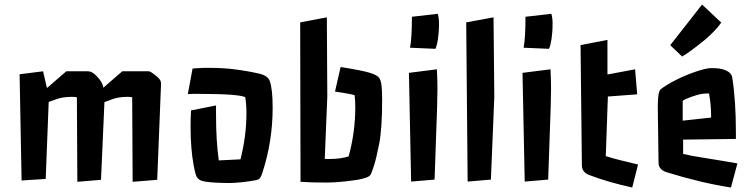

<svg xmlns="http://www.w3.org/2000/svg" viewBox="-20 -796 3344 851"><path d="M66.9 -466.8 170.9 -480 188 -405.8 273.9 -480H370.6Q387.7 -480 406.2 -460.9Q434.6 -433.1 438 -407.2L522 -480H639.6Q646 -480 663.3 -466.8Q680.7 -453.6 687.3 -444.8Q693.8 -436 693.8 -424.8L676.8 1L567.9 9.8L565.9 -364.7Q560.1 -366.7 543.9 -366.7Q505.9 -366.7 477.1 -356L442.9 -343.3L427.7 1L322.8 9.8L320.8 -364.7Q314.9 -366.7 298.8 -366.7Q257.8 -366.7 229 -356L195.8 -344.2L182.6 -2.9L75.7 3.9Z M937.5 -289.1Q937.5 -171.4 949.7 -85L1045.9 -89.8Q1072.3 -194.3 1072.3 -293.9Q1072.3 -334 1066.9 -365.2Q1037.6 -379.9 859.9 -379.9H835Q824.7 -379.9 812.5 -378.9L833.5 -492.2Q841.8 -492.7 848.9 -493.4Q856 -494.1 863.3 -494.1L877.9 -495.1Q885.3 -495.1 918.9 -495.1Q1015.6 -495.1 1130.9 -469.2Q1167.5 -460 1175.8 -436.5Q1188.5 -400.4 1188.5 -318.8Q1188.5 -169.9 1143.1 -30.8Q1139.2 -18.1 1134 -9.3Q1128.9 -0.5 1116.2 2.2Q1103.5 4.9 1086.4 7.3Q1069.3 9.8 1052.7 11.7Q1016.6 15.1 1002.9 15.1Q989.3 15.1 973.6 14.9Q958 14.6 939.5 13.7Q890.6 11.2 873.5 5.1Q856.4 -1 850.3 -15.6Q844.2 -30.3 838.4 -62.5Q824.7 -137.7 824.7 -233.9Q824.7 -270.5 826.7 -306.6L937.5 -328.6Z M1310.5 -696.8 1428.7 -719.2 1430.7 -367.2 1419.4 -91.8Q1424.3 -91.3 1429.2 -91.3H1439Q1491.2 -91.3 1525.4 -103Q1554.7 -210 1554.7 -320.3Q1554.7 -354.5 1551.8 -374Q1542.5 -377 1527.8 -379.9L1499.5 -384.8L1464.8 -390.1L1489.7 -499Q1587.9 -483.4 1619.9 -473.1Q1651.9 -462.9 1659.7 -451.9Q1667.5 -440.9 1669.9 -424.8Q1673.8 -398.4 1673.8 -356Q1673.8 -224.6 1660.6 -158.4Q1647.5 -92.3 1637.2 -60.5Q1627 -28.8 1621.6 -20.5Q1610.8 -2.4 1512.7 7.8Q1464.4 13.2 1425.8 13.2Q1357.9 13.2 1312 9.8Z M1920.4 -734.9Q1925.8 -715.8 1925.8 -692.1Q1925.8 -668.5 1924.3 -652.1Q1922.9 -635.7 1920.9 -621.6Q1916 -590.8 1909.7 -579.6L1797.4 -584.5Q1805.7 -627.4 1805.7 -721.7ZM1916.5 -488.8Q1918.9 -438.5 1918.9 -404.3Q1918.9 -370.1 1917.5 -324.2L1906.2 0L1802.2 8.8L1792.5 -473.1Z M2046.4 -696.8 2167.5 -719.2 2170.9 -367.2 2155.8 0 2052.7 8.8Z M2423.8 -734.9Q2429.2 -715.8 2429.2 -692.1Q2429.2 -668.5 2427.7 -652.1Q2426.3 -635.7 2424.3 -621.6Q2419.4 -590.8 2413.1 -579.6L2300.8 -584.5Q2309.1 -627.4 2309.1 -721.7ZM2419.9 -488.8Q2422.4 -438.5 2422.4 -404.3Q2422.4 -370.1 2420.9 -324.2L2409.7 0L2305.7 8.8L2295.9 -473.1Z M2553.2 -596.2 2672.4 -619.1V-465.8L2794.9 -488.8L2804.2 -377.9L2674.3 -368.2L2665 -104Q2701.2 -92.8 2727.5 -86.4Q2793.5 -70.8 2808.1 -66.9L2782.2 35.2Q2673.8 11.2 2592.3 -20Q2559.1 -32.2 2559.1 -64Z M2950.7 -595.7 3091.8 -775.9 3176.8 -695.8Q3152.8 -661.1 3105 -620.1Q3040 -566.9 3003.4 -545.4ZM2895.5 -325.2Q2895.5 -390.6 2908.9 -400.9Q2922.4 -411.1 2939.7 -421.6Q2957 -432.1 2977.5 -442.4Q2998 -452.6 3020.3 -461.9Q3042.5 -471.2 3064 -478.5Q3109.9 -494.1 3132.6 -494.1Q3155.3 -494.1 3169.4 -491.9Q3183.6 -489.7 3195.3 -484.9Q3222.2 -473.6 3225.6 -452.1Q3241.7 -350.1 3241.7 -209V-180.2L3007.8 -177.2V-113.8Q3045.9 -104.5 3098.6 -96.7L3182.6 -83Q3214.8 -78.1 3248.5 -71.8L3219.7 35.2Q3085.4 14.2 2934.6 -32.7Q2899.9 -43.9 2898.9 -73.2ZM3131.8 -285.2Q3131.8 -331.1 3122.6 -381.8Q3103 -381.8 3091.3 -379.9Q3079.6 -377.9 3067.9 -374.5Q3056.2 -371.1 3043.9 -366.7Q3015.1 -356.4 3005.9 -349.1V-261.2L3131.8 -274.9Z"/></svg>

Font: Passero One
Style: Regular
Weight: 400
Designer: Viktoriya Grabowska
Foundry: Viktoriya Grabowska
Version: Version 1.003